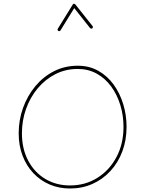

<svg xmlns="http://www.w3.org/2000/svg" viewBox="-20 -1023 785 1043"><path d="M360.4 -15.6Q284.7 -15.6 225.6 -51.3Q166.5 -86.9 132.8 -150.9Q99.1 -214.8 99.1 -299.3Q99.1 -368.7 121.6 -431.6Q144 -494.6 185.1 -543.5Q226.1 -592.3 281.2 -620.4Q336.4 -648.4 402.3 -648.4Q459.5 -648.4 505.4 -623Q551.3 -597.7 583.7 -553.5Q616.2 -509.3 633.5 -452.6Q650.9 -396 650.9 -334Q650.9 -241.2 612.5 -169.4Q574.2 -97.7 508.5 -56.6Q442.9 -15.6 360.4 -15.6ZM360.4 1Q426.3 1 482.2 -23.9Q538.1 -48.8 579.8 -94Q621.6 -139.2 644.5 -200.4Q667.5 -261.7 667.5 -334Q667.5 -397.9 649.4 -457.3Q631.3 -516.6 597.2 -563.7Q563 -610.8 513.9 -638.4Q464.8 -666 402.3 -666Q332 -666 273.4 -636.2Q214.8 -606.4 171.9 -554.7Q128.9 -502.9 105.2 -437Q81.5 -371.1 81.5 -299.3Q81.5 -232.9 102.3 -178Q123 -123 160.6 -83Q198.2 -43 249 -21Q299.8 1 360.4 1ZM296.9 -855Q299.8 -853 303.2 -854Q306.6 -855 308.6 -857.9L383.3 -979L469.2 -870.6Q471.7 -868.2 475.3 -867.7Q479 -867.2 481.4 -869.1Q483.9 -871.6 484.6 -875.2Q485.4 -878.9 482.9 -881.3L389.2 -999Q387.7 -1001 385 -1002Q382.3 -1002.9 379.6 -1002.2Q377 -1001.5 375 -998L293.9 -866.7Q292 -863.8 293 -860.4Q293.9 -856.9 296.9 -855Z"/></svg>

Font: Mikhak VF
Style: Regular
Weight: 100
Designer: Amin Abedi
Version: Version 3.001